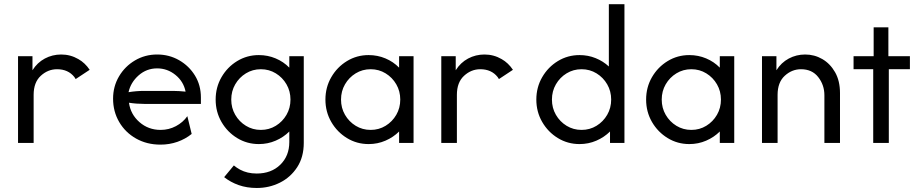

<svg xmlns="http://www.w3.org/2000/svg" viewBox="-20 -687 4415 923"><path d="M343.8 -306.9Q341 -311.8 337.5 -316.7Q307.6 -354.2 254.2 -354.2Q210.4 -354.2 176 -322.6Q141.7 -291 141.7 -231.2V0H66.7V-416.7H136.1V-349.3Q159 -386.1 195.5 -405.6Q231.9 -425 274.3 -425Q318.8 -425 356.9 -402.8Q388.9 -384.7 411.1 -351.4Q411.1 -351.4 343.8 -306.9Z M751.4 8.3Q686.1 8.3 634.4 -20.8Q582.6 -50 553.1 -100.3Q523.6 -150.7 523.6 -212.5Q523.6 -271.5 552.1 -319.8Q580.6 -368.1 628.8 -396.5Q677.1 -425 735.4 -425Q793.1 -425 841 -397.6Q888.9 -370.1 917.4 -323.6Q945.8 -277.1 945.8 -218.1Q945.8 -218.1 945.8 -187.5Q945.8 -187.5 673.6 -187.5Q655.6 -187.5 636.8 -188.9Q618.1 -190.3 600 -193.1Q607.6 -137.5 650.3 -100Q693.1 -62.5 752.1 -62.5Q791.7 -62.5 825.7 -80.6Q859.7 -98.6 880.6 -128.5Q880.6 -128.5 901.4 -43.1Q871.5 -18.8 833 -5.2Q794.4 8.3 751.4 8.3ZM597.9 -243.8Q635.4 -250 673.6 -250Q673.6 -250 811.8 -250Q827.1 -250 842 -249Q856.9 -247.9 872.2 -246.5Q862.5 -295.1 823.6 -326.7Q784.7 -358.3 735.4 -358.3Q684.7 -358.3 646.5 -324.7Q608.3 -291 597.9 -243.8Z M1104.2 108.3Q1117.4 119.4 1134 128.5Q1168.8 147.2 1213.9 147.2Q1284 147.2 1327.4 104.9Q1370.8 62.5 1370.8 -4.2V-54.9Q1343.1 -27.1 1305.2 -10.8Q1267.4 5.6 1224.3 5.6Q1167.4 5.6 1120.1 -23.3Q1072.9 -52.1 1044.8 -100.7Q1016.7 -149.3 1016.7 -208.3Q1016.7 -267.4 1044.8 -316Q1072.9 -364.6 1120.1 -393.4Q1167.4 -422.2 1224.3 -422.2Q1267.4 -422.2 1305.2 -406.2Q1343.1 -390.3 1370.8 -361.8V-416.7H1440.3V0Q1440.3 68.1 1408.7 116.7Q1377.1 165.3 1325.7 191Q1274.3 216.7 1214.6 216.7Q1166.7 216.7 1127.4 202.8Q1088.2 188.9 1057.6 164.6ZM1234 -62.5Q1273.6 -62.5 1305.9 -82.3Q1338.2 -102.1 1357.3 -135.1Q1376.4 -168.1 1376.4 -208.3Q1376.4 -248.6 1357.3 -281.6Q1338.2 -314.6 1305.9 -334.4Q1273.6 -354.2 1234 -354.2Q1194.4 -354.2 1162.2 -334.4Q1129.9 -314.6 1110.8 -281.6Q1091.7 -248.6 1091.7 -208.3Q1091.7 -168.1 1110.8 -135.1Q1129.9 -102.1 1162.2 -82.3Q1194.4 -62.5 1234 -62.5Z M1752.1 5.6Q1695.1 5.6 1647.9 -23.3Q1600.7 -52.1 1572.6 -100.7Q1544.4 -149.3 1544.4 -208.3Q1544.4 -267.4 1572.6 -316Q1600.7 -364.6 1647.9 -393.4Q1695.1 -422.2 1752.1 -422.2Q1795.1 -422.2 1833 -406.2Q1870.8 -390.3 1898.6 -361.8V-416.7H1968.1V0H1898.6V-54.9Q1870.8 -27.1 1833 -10.8Q1795.1 5.6 1752.1 5.6ZM1761.8 -62.5Q1801.4 -62.5 1833.7 -82.3Q1866 -102.1 1885.1 -135.1Q1904.2 -168.1 1904.2 -208.3Q1904.2 -248.6 1885.1 -281.6Q1866 -314.6 1833.7 -334.4Q1801.4 -354.2 1761.8 -354.2Q1722.2 -354.2 1689.9 -334.4Q1657.6 -314.6 1638.5 -281.6Q1619.4 -248.6 1619.4 -208.3Q1619.4 -168.1 1638.5 -135.1Q1657.6 -102.1 1689.9 -82.3Q1722.2 -62.5 1761.8 -62.5Z M2378.5 -306.9Q2375.7 -311.8 2372.2 -316.7Q2342.4 -354.2 2288.9 -354.2Q2245.1 -354.2 2210.8 -322.6Q2176.4 -291 2176.4 -231.2V0H2101.4V-416.7H2170.8V-349.3Q2193.8 -386.1 2230.2 -405.6Q2266.7 -425 2309 -425Q2353.5 -425 2391.7 -402.8Q2423.6 -384.7 2445.8 -351.4Q2445.8 -351.4 2378.5 -306.9Z M2766 5.6Q2709 5.6 2661.8 -23.3Q2614.6 -52.1 2586.5 -100.7Q2558.3 -149.3 2558.3 -208.3Q2558.3 -267.4 2586.5 -316Q2614.6 -364.6 2661.8 -393.4Q2709 -422.2 2766 -422.2Q2806.9 -422.2 2843.1 -407.6Q2879.2 -393.1 2906.9 -367.4V-666.7H2981.9V0H2912.5V-54.9Q2884.7 -27.1 2846.9 -10.8Q2809 5.6 2766 5.6ZM2775.7 -62.5Q2815.3 -62.5 2847.6 -82.3Q2879.9 -102.1 2899 -135.1Q2918.1 -168.1 2918.1 -208.3Q2918.1 -248.6 2899 -281.6Q2879.9 -314.6 2847.6 -334.4Q2815.3 -354.2 2775.7 -354.2Q2736.1 -354.2 2703.8 -334.4Q2671.5 -314.6 2652.4 -281.6Q2633.3 -248.6 2633.3 -208.3Q2633.3 -168.1 2652.4 -135.1Q2671.5 -102.1 2703.8 -82.3Q2736.1 -62.5 2775.7 -62.5Z M3293.7 5.6Q3236.8 5.6 3189.6 -23.3Q3142.4 -52.1 3114.2 -100.7Q3086.1 -149.3 3086.1 -208.3Q3086.1 -267.4 3114.2 -316Q3142.4 -364.6 3189.6 -393.4Q3236.8 -422.2 3293.7 -422.2Q3336.8 -422.2 3374.7 -406.2Q3412.5 -390.3 3440.3 -361.8V-416.7H3509.7V0H3440.3V-54.9Q3412.5 -27.1 3374.7 -10.8Q3336.8 5.6 3293.7 5.6ZM3303.5 -62.5Q3343.1 -62.5 3375.3 -82.3Q3407.6 -102.1 3426.7 -135.1Q3445.8 -168.1 3445.8 -208.3Q3445.8 -248.6 3426.7 -281.6Q3407.6 -314.6 3375.3 -334.4Q3343.1 -354.2 3303.5 -354.2Q3263.9 -354.2 3231.6 -334.4Q3199.3 -314.6 3180.2 -281.6Q3161.1 -248.6 3161.1 -208.3Q3161.1 -168.1 3180.2 -135.1Q3199.3 -102.1 3231.6 -82.3Q3263.9 -62.5 3303.5 -62.5Z M3643.1 0Q3643.1 0 3643.1 -416.7Q3643.1 -416.7 3712.5 -416.7Q3712.5 -416.7 3712.5 -349.3Q3735.4 -386.1 3771.9 -405.6Q3808.3 -425 3850.7 -425Q3895.1 -425 3933 -403.1Q3970.8 -381.2 3994.4 -339.9Q4018.1 -298.6 4018.1 -239.6Q4018.1 -239.6 4018.1 0Q4018.1 0 3943.1 0Q3943.1 0 3943.1 -229.2Q3943.1 -278.5 3913.5 -316.3Q3884 -354.2 3830.6 -354.2Q3786.8 -354.2 3752.4 -322.6Q3718.1 -291 3718.1 -231.2Q3718.1 -231.2 3718.1 0Q3718.1 0 3643.1 0Z M4177.8 0V-354.2H4083.3V-416.7H4179.9V-555.6H4250.7V-416.7H4354.2V-354.2H4252.8V0Z"/></svg>

Font: co2trust
Style: Regular
Weight: 400
Designer: Kristian Moeller
Foundry: Dicotype
Version: Version 1.000